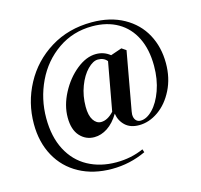

<svg xmlns="http://www.w3.org/2000/svg" viewBox="-114 -780 1105 1057"><g transform="rotate(-15 438.5 -251.5)"><path d="M45 -197Q45 -318 101.5 -423.5Q158 -529 261 -592.5Q364 -656 497 -656Q602 -656 678.5 -613.5Q755 -571 794.5 -498Q834 -425 834 -333Q834 -249 800.5 -182Q767 -115 714 -78Q661 -41 604 -41Q554 -41 525 -68.5Q496 -96 490 -137Q461 -89 424.5 -65Q388 -41 349 -41Q300 -41 267 -77.5Q234 -114 234 -183Q234 -252 270.5 -321.5Q307 -391 363 -436Q419 -481 474 -481Q520 -481 554 -453L618 -475L643 -458L583 -125Q581 -113 581 -108Q581 -87 591 -75Q601 -63 618 -63Q653 -63 687.5 -98.5Q722 -134 744.5 -196.5Q767 -259 767 -336Q767 -429 734 -496Q701 -563 639.5 -598.5Q578 -634 494 -634Q384 -634 298 -574.5Q212 -515 165.5 -417.5Q119 -320 119 -210Q119 -104 158.5 -28.5Q198 47 268.5 85.5Q339 124 430 124Q515 124 586 92L592 110Q500 153 398 153Q292 153 212 109.5Q132 66 88.5 -13.5Q45 -93 45 -197ZM479 -151 529 -426Q511 -449 477 -449Q449 -449 417.5 -417Q386 -385 365.5 -331Q345 -277 345 -215Q345 -165 362.5 -138.5Q380 -112 406 -112Q443 -112 479 -151Z"/></g></svg>

Font: DeepMind Serif Display
Style: Regular
Weight: 800
Designer: Frank Grießhammer / Modifications: Colophon Foundry
Foundry: Colophon Foundry
Version: Version 5.002